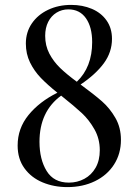

<svg xmlns="http://www.w3.org/2000/svg" viewBox="-20 -742 560 776"><path d="M468.8 -176.8Q468.8 -120.6 440.9 -77.1Q413.1 -33.7 363.8 -9.8Q314.5 14.2 252.4 14.2Q197.8 14.2 152.1 -4.9Q106.4 -23.9 78.9 -61.8Q51.3 -99.6 51.3 -153.8Q51.3 -223.1 95.2 -277.1Q139.2 -331.1 211.9 -367.2Q171.9 -399.4 145 -427.2Q118.2 -455.1 101.3 -489.7Q84.5 -524.4 84.5 -565.9Q84.5 -611.8 108.6 -647.2Q132.8 -682.6 174.6 -702.4Q216.3 -722.2 267.6 -722.2Q313.5 -722.2 351.1 -706.3Q388.7 -690.4 410.6 -659.4Q432.6 -628.4 432.6 -585Q432.6 -531.2 399.7 -486.3Q366.7 -441.4 305.7 -400.4Q360.8 -359.9 392.3 -332.3Q423.8 -304.7 446.3 -265.6Q468.8 -226.6 468.8 -176.8ZM162.6 -597.2Q162.6 -557.6 179.4 -525.4Q196.3 -493.2 223.1 -467.3Q250 -441.4 290.5 -411.6Q352.5 -470.7 352.5 -571.8Q352.5 -632.3 327.4 -668.2Q302.2 -704.1 256.3 -704.1Q230 -704.1 208.5 -690.9Q187 -677.7 174.8 -653.6Q162.6 -629.4 162.6 -597.2ZM383.3 -134.8Q383.3 -181.2 361.8 -219.2Q340.3 -257.3 311 -284.7Q281.7 -312 227.1 -355.5Q139.6 -291.5 139.6 -168.9Q139.6 -98.1 168.5 -51Q197.3 -3.9 258.3 -3.9Q292.5 -3.9 321 -19.3Q349.6 -34.7 366.5 -64.2Q383.3 -93.8 383.3 -134.8Z"/></svg>

Font: TypoPRO Playfair Display SC
Style: Regular
Weight: 400
Designer: Claus Eggers Sørensen
Foundry: Claus Eggers Sørensen
Version: Version 1.004;PS 001.004;hotconv 1.0.70;makeotf.lib2.5.58329